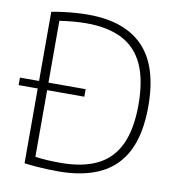

<svg xmlns="http://www.w3.org/2000/svg" viewBox="-83 -823 845 905"><g transform="rotate(10 339.0 -371.0)"><path d="M1 -363V-399H315.5V-363ZM255.5 5Q228.5 5 203.5 4Q178.5 3 151.8 1Q125 -1 92.5 -5V-730Q120.5 -735.5 150.2 -739.2Q180 -743 209.8 -745Q239.5 -747 267.5 -747Q442.5 -747 531.5 -654.2Q620.5 -561.5 620.5 -370Q620.5 -240 579.5 -157.2Q538.5 -74.5 457 -34.8Q375.5 5 255.5 5ZM260 -36.5Q364.5 -36.5 434.2 -70.8Q504 -105 538.8 -178.8Q573.5 -252.5 573.5 -370Q573.5 -486.5 539.8 -560.8Q506 -635 437.8 -670.2Q369.5 -705.5 266.5 -705.5Q236 -705.5 204 -702.8Q172 -700 137.5 -695V-44Q165.5 -40 194.5 -38.2Q223.5 -36.5 260 -36.5Z"/></g></svg>

Font: Encode Sans SC ExtraLight
Style: Regular
Weight: 250
Designer: Multiple Designers
Foundry: Impallari Type
Version: Version 3.002